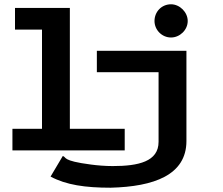

<svg xmlns="http://www.w3.org/2000/svg" viewBox="-20 -702 1040 896"><path d="M778 -527C819 -527 856 -562 856 -604C856 -645 819 -682 778 -682C734 -682 701 -647 701 -604C701 -562 736 -527 778 -527ZM38 0H562V-101H306V-665H50V-564H176V-101H38ZM496 174C698 169 850 115 850 -44V-465H432V-365H720V-40C720 52 626 73 506 73C472 73 435 70 405 66C265 48 292 31 273 26L216 122C288 161 378 174 496 174Z"/></svg>

Font: Inconsolata UltraExpanded
Style: Bold
Weight: 700
Width: 9
Monospace: yes
Designer: Raph Levien, Cyreal, Brenton Simpson
Foundry: Raph Levien, Cyreal, Google
Version: Version 3.100